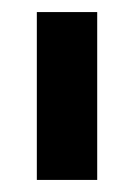

<svg xmlns="http://www.w3.org/2000/svg" viewBox="-20 -783 221 318"><path d="M41 -485H141V-763H41Z"/></svg>

Font: Swile Sans
Style: Bold
Weight: 700
Designer: Lord
Foundry: Lord
Version: Version 1.477;FEAKit 1.0